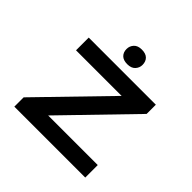

<svg xmlns="http://www.w3.org/2000/svg" viewBox="-216 -1113 1325 1325"><g transform="rotate(45 446.5 -450.5)"><path d="M100 0V-91L607 -613L662 -576H126V-700H781V-610L274 -87L220 -122H792V0ZM444 -758Q405 -758 385.5 -777.5Q366 -797 366 -829Q366 -858 385.5 -879.5Q405 -901 444 -901Q483 -901 502.5 -881.5Q522 -862 522 -829Q522 -801 502.5 -779.5Q483 -758 444 -758Z"/></g></svg>

Font: Lexend Zetta Medium
Style: Regular
Weight: 500
Designer: Bonnie Shaver-Troup, Thomas Jockin
Foundry: Lexend
Version: Version 1.007